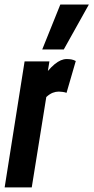

<svg xmlns="http://www.w3.org/2000/svg" viewBox="-36 -809 404 829"><path d="M177.4 -544 170.7 -502.6Q186.2 -520.5 199.9 -531.8Q213.5 -543 226.4 -548.5Q239.3 -554 251.5 -554Q262.5 -554 271.7 -552.5Q280.8 -551 291.2 -545.6L251.3 -408.2Q243 -411.2 233.5 -412.3Q223.9 -413.5 217.7 -413.5Q204.7 -413.5 191.8 -408.5Q178.8 -403.5 163.9 -390.2L101.1 0H-15.9L70.2 -544ZM146.3 -595.3 224.4 -789.3H347.6L239.3 -595.3Z"/></svg>

Font: Georama
Style: Italic
Weight: 400
Width: 2
Italic angle: -9°
Designer: Jean-Baptiste Levee
Foundry: Production Type
Version: Version 1.000